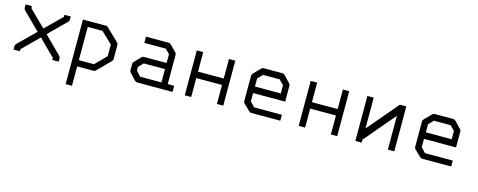

<svg xmlns="http://www.w3.org/2000/svg" viewBox="-30 -1051 4380 1758"><g transform="rotate(15 2160.0 -172.0)"><path d="M268 -220 114 -67V-48H54V-80Q54 -93 62 -101L225 -262L62 -424Q54 -432 54 -446V-476H114V-456L268 -305L422 -456V-476H482V-446Q482 -433 473 -424L310 -263L473 -101Q482 -92 482 -80V-48H422V-67Z M597 -478H817Q826 -478 830 -474L953 -356Q962 -347 962 -335V-201Q962 -189 953 -180L833 -59Q824 -50 813 -50H657V134H597ZM657 -424V-109H800L903 -213V-323L797 -424Z M1440 -108V-234H1239L1196 -190V-153L1238 -108ZM1500 -108H1561V-50H1225Q1213 -50 1204 -59L1146 -121Q1137 -130 1137 -142V-202Q1137 -214 1146 -223L1205 -284Q1213 -292 1226 -292H1440V-375L1399 -417H1195V-476H1411Q1423 -476 1432 -467L1491 -407Q1500 -398 1500 -387Z M1677 -475H1738V-290H1982V-475H2042V-49H1982V-229H1738V-49H1677Z M2276 -231V-152L2319 -107H2582V-51H2307Q2295 -51 2287 -59L2225 -119Q2217 -127 2217 -140V-382Q2217 -392 2227 -402L2288 -465Q2299 -476 2310 -476H2491Q2501 -476 2512 -465L2571 -403Q2580 -394 2580 -383V-231ZM2277 -293H2522V-371L2479 -415H2321L2277 -370Z M2757 -475H2818V-290H3062V-475H3122V-49H3062V-229H2818V-49H2757Z M3663 -50H3602V-371L3354 -78V-50H3294V-476H3354V-184L3602 -476H3663Z M3896 -231V-152L3939 -107H4202V-51H3927Q3915 -51 3907 -59L3845 -119Q3837 -127 3837 -140V-382Q3837 -392 3847 -402L3908 -465Q3919 -476 3930 -476H4111Q4121 -476 4132 -465L4191 -403Q4200 -394 4200 -383V-231ZM3897 -293H4142V-371L4099 -415H3941L3897 -370Z"/></g></svg>

Font: IBM 3270
Style: Regular
Weight: 400
Monospace: yes
Version: Version 2.3.1